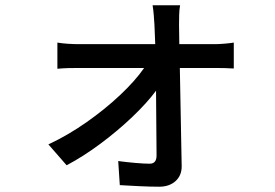

<svg xmlns="http://www.w3.org/2000/svg" viewBox="-20 -636 1040 726"><path d="M163 -90Q236 -124 306 -173Q376 -222 433.5 -276Q491 -330 525 -379H280Q260 -379 238.5 -378.5Q217 -378 197 -376V-475Q214 -472 236.5 -470.5Q259 -469 278 -469H567L564 -542Q563 -558 561.5 -578Q560 -598 557 -616H661Q658 -600 657.5 -580Q657 -560 657 -542L658 -469H791Q808 -469 830.5 -471Q853 -473 864 -475V-377Q849 -378 829.5 -378.5Q810 -379 794 -379H660L667 -7Q667 28 643.5 49Q620 70 582 70Q549 70 507 68Q465 66 433 64L427 -27Q457 -23 491 -20Q525 -17 546 -17Q572 -17 572 -48L570 -293Q536 -247 481 -194.5Q426 -142 361 -93.5Q296 -45 232 -11Z"/></svg>

Font: Source Han Sans Medium
Style: Regular
Weight: 500
Designer: Ryoko NISHIZUKA Ë•øÂ°öÊ∂ºÂ≠ê (kana, bopomofo & ideographs); Paul D. Hunt (Latin, Greek & Cyrillic); Sandoll Communicatio
Foundry: Adobe
Version: Version 2.004;hotconv 1.0.118;makeotfexe 2.5.65603